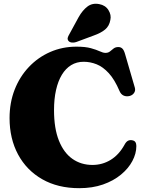

<svg xmlns="http://www.w3.org/2000/svg" viewBox="-20 -964 762 1004"><path d="M693 -200.5Q693 -161 672.2 -122Q651.5 -83 612.5 -50.8Q573.5 -18.5 518.5 0.8Q463.5 20 394.5 20Q282.5 20 200.8 -26.8Q119 -73.5 74.5 -156.2Q30 -239 30 -346.5Q30 -427 56.5 -495Q83 -563 130.8 -613.5Q178.5 -664 242.2 -692Q306 -720 380 -720Q426.5 -720 455.2 -712Q484 -704 501.5 -695.8Q519 -687.5 531.5 -687.5Q546 -687.5 555.2 -695.2Q564.5 -703 574.2 -710.5Q584 -718 599 -718Q611.5 -718 619.8 -710Q628 -702 633.5 -683L685 -506Q689.5 -490.5 681.2 -478.2Q673 -466 657.5 -462Q640.5 -458 626.5 -464.2Q612.5 -470.5 605 -488Q579.5 -548 549 -581.2Q518.5 -614.5 485.2 -627.8Q452 -641 417.5 -641Q381 -641 352.2 -623.5Q323.5 -606 303.5 -573Q283.5 -540 273 -493.2Q262.5 -446.5 262.5 -388Q262.5 -292.5 288 -228.8Q313.5 -165 358.8 -133.2Q404 -101.5 463.5 -101.5Q515.5 -101.5 559 -128.2Q602.5 -155 631 -207Q639.5 -223 649.5 -228Q659.5 -233 671.5 -230.5Q683 -228.5 688 -220.8Q693 -213 693 -200.5ZM391 -874Q411.5 -910.5 437.5 -930Q463.5 -949.5 499 -942.5Q531.5 -936.5 547.2 -911Q563 -885.5 557 -859.5Q551.5 -828 529.8 -809.8Q508 -791.5 469.5 -778L378 -744Q367.5 -740.5 356.2 -741.5Q345 -742.5 338.5 -749.5Q332 -757.5 334.2 -766.5Q336.5 -775.5 342.5 -785Z"/></svg>

Font: Fraunces
Style: Regular
Weight: 900
Version: Version 1.000;[b76b70a41]